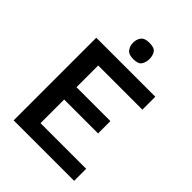

<svg xmlns="http://www.w3.org/2000/svg" viewBox="-212 -826 925 925"><g transform="rotate(45 250.5 -363.5)"><path d="M53 0V-563H455V-475H154V-327H385V-243H154V-82H465V0ZM252 -616Q219 -616 207 -633Q195 -650 195 -672Q195 -694 207 -710.5Q219 -727 252 -727Q286 -727 296.5 -710.5Q307 -694 307 -672Q307 -650 296.5 -633Q286 -616 252 -616Z"/></g></svg>

Font: Darker Grotesque
Style: Bold
Weight: 700
Designer: Gabriel Lam
Foundry: TypeRant
Version: Version 1.000;gftools[0.9.28]